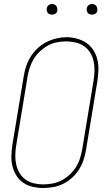

<svg xmlns="http://www.w3.org/2000/svg" viewBox="-20 -932 540 960"><path d="M195 8Q169 8 143 2Q117 -4 96 -18.5Q75 -33 61.5 -55Q48 -77 42 -102Q36 -127 37 -154Q38 -181 42 -208L99 -553Q103 -578 111.5 -603Q120 -628 134.5 -650.5Q149 -673 169 -691.5Q189 -710 213 -722Q237 -734 262.5 -740Q288 -746 313 -746Q340 -746 366 -738.5Q392 -731 412.5 -717Q433 -703 447 -681Q461 -659 467 -633.5Q473 -608 472 -581Q471 -554 467 -527L410 -182Q406 -157 397.5 -132Q389 -107 375 -84.5Q361 -62 340.5 -43.5Q320 -25 296 -13Q272 -1 246.5 3.5Q221 8 196 8Q196 8 195.5 8Q195 8 195 8ZM196 -10Q219 -10 242.5 -14.5Q266 -19 287.5 -30Q309 -41 327.5 -58Q346 -75 359 -95.5Q372 -116 379.5 -139Q387 -162 391 -185L448 -530Q452 -554 452.5 -578.5Q453 -603 448 -626Q443 -649 431 -668.5Q419 -688 400.5 -701Q382 -714 358.5 -719.5Q335 -725 311 -725Q287 -725 264 -720.5Q241 -716 220 -704.5Q199 -693 180.5 -676Q162 -659 149.5 -638.5Q137 -618 129.5 -595.5Q122 -573 118 -550L61 -205Q57 -181 56.5 -157Q56 -133 61 -110Q66 -87 77.5 -67.5Q89 -48 107.5 -34.5Q126 -21 149 -15.5Q172 -10 196 -10ZM440 -859Q434 -859 428 -861Q422 -863 418.5 -868Q415 -873 414 -879Q413 -885 414 -891Q415 -896 417.5 -900Q420 -904 423.5 -906.5Q427 -909 431.5 -910.5Q436 -912 440 -912Q447 -912 452.5 -909.5Q458 -907 461.5 -902Q465 -897 466 -891Q467 -885 466 -879Q466 -874 463.5 -870Q461 -866 457 -863.5Q453 -861 449 -860Q445 -859 440 -859ZM240 -859Q234 -859 228 -861Q222 -863 218.5 -868Q215 -873 214 -879Q213 -885 214 -891Q215 -896 217.5 -900Q220 -904 223.5 -906.5Q227 -909 231.5 -910.5Q236 -912 240 -912Q247 -912 252.5 -909.5Q258 -907 261.5 -902Q265 -897 266 -891Q267 -885 266 -879Q266 -874 263.5 -870Q261 -866 257 -863.5Q253 -861 249 -860Q245 -859 240 -859Z"/></svg>

Font: Iosevka Curly Thin Oblique
Style: Regular
Weight: 100
Italic angle: -9°
Monospace: yes
Designer: Belleve Invis
Foundry: Belleve Invis
Version: Version 11.1.0; ttfautohint (v1.8.3)